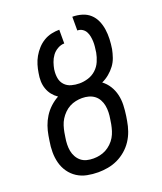

<svg xmlns="http://www.w3.org/2000/svg" viewBox="-138 -824 775 920"><g transform="rotate(-20 250.0 -363.5)"><path d="M204 8Q175 8 147.5 2.5Q120 -3 97.5 -17.5Q75 -32 59.5 -54Q44 -76 37 -102.5Q30 -129 30 -157.5Q30 -186 35 -214L39 -239Q43 -263 51 -286Q59 -309 72.5 -330.5Q86 -352 105 -369.5Q124 -387 146 -399Q130 -410 118.5 -424.5Q107 -439 100.5 -457.5Q94 -476 93.5 -496Q93 -516 97 -537Q100 -557 106 -577Q112 -597 122.5 -615.5Q133 -634 148 -650.5Q163 -667 181.5 -678Q200 -689 220.5 -693.5Q241 -698 261 -698V-628Q244 -628 227 -618.5Q210 -609 199 -594Q188 -579 182 -561.5Q176 -544 173 -527Q173 -527 173 -526.5Q173 -526 173 -525Q170 -504 173.5 -483.5Q177 -463 190.5 -448.5Q204 -434 224 -428.5Q244 -423 265 -423Q287 -423 309.5 -430Q332 -437 349.5 -453Q367 -469 376.5 -491Q386 -513 390 -535Q390 -535 390 -535.5Q390 -536 390 -536Q392 -549 393.5 -563Q395 -577 394.5 -590Q394 -603 391.5 -616Q389 -629 383 -640Q377 -651 366 -658Q355 -665 341 -665V-735Q366 -735 389.5 -728Q413 -721 430 -705.5Q447 -690 456.5 -668.5Q466 -647 469.5 -623Q473 -599 472 -574Q471 -549 467 -524Q463 -504 456 -483.5Q449 -463 436 -445.5Q423 -428 405.5 -413.5Q388 -399 368 -390Q388 -375 401.5 -353.5Q415 -332 421 -306.5Q427 -281 426 -254Q425 -227 421 -200L417 -176Q413 -151 404.5 -126.5Q396 -102 381.5 -80Q367 -58 346.5 -40.5Q326 -23 302.5 -12Q279 -1 253.5 3.5Q228 8 204 8ZM205 -62Q221 -62 237.5 -65.5Q254 -69 269 -77Q284 -85 297 -97.5Q310 -110 318.5 -124.5Q327 -139 332 -155Q337 -171 340 -187L344 -212Q347 -229 347.5 -246Q348 -263 345 -279.5Q342 -296 334 -310.5Q326 -325 313.5 -334.5Q301 -344 285 -348.5Q269 -353 251 -353Q235 -353 218.5 -349.5Q202 -346 187 -338Q172 -330 159.5 -317.5Q147 -305 138 -290.5Q129 -276 124 -260Q119 -244 116 -228L112 -203Q109 -186 108.5 -168.5Q108 -151 111 -135Q114 -119 122 -104.5Q130 -90 142.5 -80Q155 -70 171 -66Q187 -62 205 -62Z"/></g></svg>

Font: Iosevka SS04
Style: Italic
Weight: 400
Italic angle: -9°
Monospace: yes
Designer: Belleve Invis
Foundry: Belleve Invis
Version: Version 19.0.0; ttfautohint (v1.8.4)